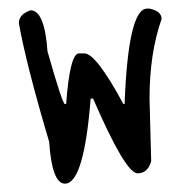

<svg xmlns="http://www.w3.org/2000/svg" viewBox="-20 -406 416 452"><path d="M51.8 -381.8Q85 -381.8 91.8 -285.2Q127 -161.1 132.8 -161.1H135.7Q144.5 -280.3 166 -280.3H178.7Q206.1 -280.3 270.5 -161.1H273.4V-164.1Q282.2 -385.7 326.2 -385.7H332Q360.4 -379.9 360.4 -361.3Q332 -280.3 332 -173.8L335.9 -26.4Q328.1 2 303.7 2Q275.4 2 199.2 -173.8H193.4Q177.7 26.4 132.8 26.4Q102.5 26.4 95.7 -72.3Q42 -252.9 24.4 -351.6Q24.4 -372.1 51.8 -381.8Z"/></svg>

Font: Sue Ellen Francisco 
Style: Regular
Weight: 400
Designer: Kimberly Geswein
Foundry: Kimberly Geswein
Version: Version 1.002 2007